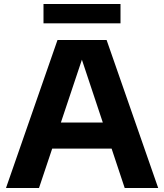

<svg xmlns="http://www.w3.org/2000/svg" viewBox="-20 -940 820 960"><path d="M10 0 267.5 -740H513L771 0H603.5L538 -197H241L175 0ZM284.5 -327.5H494L389.5 -641.5ZM197.5 -823.5V-920H582.5V-823.5Z"/></svg>

Font: Encode Sans SemiExpanded SemiExpanded
Style: Bold
Weight: 700
Width: 6
Designer: Multiple Designers
Foundry: Impallari Type
Version: Version 3.000; ttfautohint (v1.8.3) -l 8 -r 50 -G 200 -x 14 